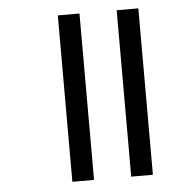

<svg xmlns="http://www.w3.org/2000/svg" viewBox="-48 -669 694 715"><g transform="rotate(-5 299.5 -311.0)"><path d="M414 -622H495V0H414ZM194 -622H275V0H194Z"/></g></svg>

Font: RS Noto Sans
Style: Regular
Weight: 400
Designer: Monotype Design Team
Foundry: Monotype Imaging Inc.
Version: Version 3.10